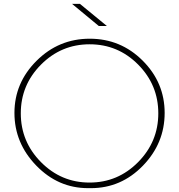

<svg xmlns="http://www.w3.org/2000/svg" viewBox="-20 -964 930 997"><path d="M452 13H437Q282 13 168.5 -104Q55 -221 55 -377.5Q55 -534 170 -648.5Q285 -763 446 -763Q607 -763 721 -649Q835 -535 835 -377.5Q835 -220 722 -103.5Q609 13 452 13ZM802 -375.5Q802 -523 697.5 -628.5Q593 -734 445.5 -734Q298 -734 193 -628.5Q88 -523 88 -375.5Q88 -228 193 -122Q298 -16 445 -16Q592 -16 697 -122Q802 -228 802 -375.5ZM354 -944H395L535 -829H493Z"/></svg>

Font: Poiret One
Style: Regular
Weight: 400
Designer: Denis Masharov
Foundry: Denis Masharov
Version: Version 1.001